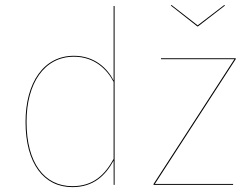

<svg xmlns="http://www.w3.org/2000/svg" viewBox="-20 -755 1022 784"><path d="M788.6 -647.3 898.7 -732.4 895.8 -734.6 787.1 -651.5 680.3 -734.6 677.4 -732.4 785.6 -647.3ZM443.9 -426.4C419.2 -474.8 367.1 -527.2 281.8 -527.2C157.5 -527.2 84.3 -416.2 84.3 -257.1C84.3 -88.1 158.5 9.1 275.4 9.1C362.5 9.1 410.5 -38.8 443.9 -99.2L444.2 0H447.9V-730.3L443.9 -730.6ZM275.5 5.2C160.7 5.2 88.4 -90.2 88.4 -257.1C88.3 -414.8 160.4 -523.4 281.9 -523.4C365.9 -523.4 417.2 -471.7 443.9 -420.6V-106.1C408.9 -42.3 362.1 5.2 275.5 5.2ZM942.6 -517.2H637.4V-513.4H937.2L606.9 -3.6V0H931.7L931.9 -3.9H612.4L942.6 -513.6Z"/></svg>

Font: Fira Sans Four
Style: Regular
Weight: 100
Designer: Carrois Corporate & Edenspiekermann AG
Foundry: Carrois Corporate GbR & Edenspiekermann AG
Version: Version 4.203;PS 004.203;hotconv 1.0.88;makeotf.lib2.5.64775